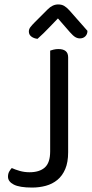

<svg xmlns="http://www.w3.org/2000/svg" viewBox="-20 -834 414 865"><path d="M206 -606Q211 -608 221.5 -610.5Q232 -613 243 -613Q287 -613 287 -576V-148Q287 -103 274 -72.5Q261 -42 238.5 -23.5Q216 -5 186.5 3Q157 11 125 11Q68 11 42 -2.5Q16 -16 16 -38Q16 -52 22 -62Q28 -72 33 -77Q48 -70 69 -64Q90 -58 113 -58Q158 -58 182 -79.5Q206 -101 206 -152ZM241 -751Q224 -734 201 -709.5Q178 -685 149 -659Q132 -661 121 -669.5Q110 -678 110 -692Q110 -703 117.5 -712.5Q125 -722 136 -733L195 -792Q217 -814 242 -814Q258 -814 269 -807.5Q280 -801 292 -788L374 -695Q374 -680 364.5 -670.5Q355 -661 340 -661Q329 -661 319 -667Q309 -673 295 -689Z"/></svg>

Font: Baloo 2
Style: Regular
Weight: 400
Designer: Sarang Kulkarni and Ek Type
Foundry: Ek Type
Version: Version 1.640;hotconv 1.0.111;makeotfexe 2.5.65597; ttfautoh